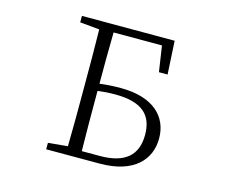

<svg xmlns="http://www.w3.org/2000/svg" viewBox="-101 -867 1203 1008"><g transform="rotate(15 500.0 -362.5)"><path d="M407 -335V-366C438 -370 468 -372 502 -372C654 -372 708 -310 708 -207C708 -96 643 -39 507 -39H409C407 -137 407 -237 407 -335ZM226 -690 332 -680C334 -584 334 -487 334 -390V-335C334 -238 334 -140 332 -45L226 -35V0H516C704 0 784 -94 784 -208C784 -326 699 -412 522 -412C485 -412 447 -410 407 -405C407 -488 407 -587 409 -684H672L693 -544H740L730 -725H226Z"/></g></svg>

Font: Kiri Minchoo Light
Style: Regular
Weight: 300
Designer: Ryoko NISHIZUKA 西塚涼子 (kana & ideographs); Frank Grießhammer (Latin, Greek & Cyrillic);
akenotsuki.com/eyeben/fonts/ (U+
Foundry: Adobe
akenotsuki.com/eyeben/fonts/
Version: Version 4.002;hotconv 1.0.119;makeotfexe 2.5.65604